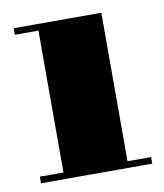

<svg xmlns="http://www.w3.org/2000/svg" viewBox="-60 -511 478 561"><g transform="rotate(-10 178.5 -230.0)"><path d="M277.5 -460V-19.5H347.5V0H17.5V-19.5H87.5V-440.5H17.5V-460Z"/></g></svg>

Font: Bodoni Moda Black
Style: Regular
Weight: 900
Version: Version 2.005